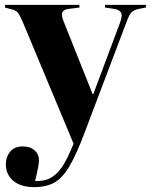

<svg xmlns="http://www.w3.org/2000/svg" viewBox="-25 -538 619 788"><path d="M116 230Q60 230 29.5 204Q-1 178 -1 136Q-1 106 16.5 84.5Q34 63 68 63Q99 63 117 79Q135 95 135 120Q135 140 119 205Q143 206 167 199Q191 192 215 166Q239 140 263 84L277 52L70 -444Q57 -475 48.5 -485.5Q40 -496 22 -500L-5 -507L-4 -518H301V-507L260 -502Q238 -500 231.5 -488.5Q225 -477 237 -448L355 -152H358L468 -446Q479 -476 471 -487.5Q463 -499 441 -502L406 -507V-518H574V-507L547 -502Q526 -498 515.5 -488Q505 -478 494 -447L322 7Q289 95 260.5 143.5Q232 192 198.5 211Q165 230 116 230Z"/></svg>

Font: Literata 72pt
Style: Bold
Weight: 700
Designer: Latin by Veronika Burian and Jose Scaglione. Greek by Irene Vlachou. Cyrillic by Vera Evstafieva.
Foundry: TypeTogether
Version: Version 3.002